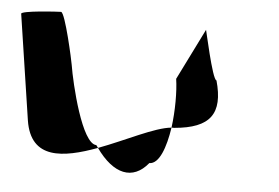

<svg xmlns="http://www.w3.org/2000/svg" viewBox="-75 -602 733 505"><g transform="rotate(5 291.5 -349.0)"><path d="M5 -260C21 -158 106 -171 195 -204C194 -206 191 -209 190 -211C152 -211 115 -366 107 -416C106 -424 78 -552 67 -552C57 -552 -38 -546 -37 -538C-37 -538 -7 -340 5 -260ZM195 -204C241 -139 293 -127 333 -176C359 -176 375 -221 383 -274C339 -270 265 -230 195 -204ZM383 -274H390C485 -282 514 -322 490 -408C479 -408 450 -546 451 -538L384 -403C389 -370 389 -319 383 -274Z"/></g></svg>

Font: Ampere
Style: SCRevIta
Weight: 400
Version: Version 1